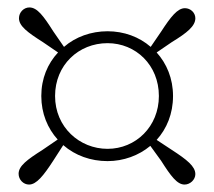

<svg xmlns="http://www.w3.org/2000/svg" viewBox="-20 -616 575 516"><path d="M128 -358C128 -441 191 -500 269 -500C345 -500 407 -441 407 -358C407 -276 345 -216 269 -216C194 -216 128 -274 128 -358ZM91 -358C91 -311 108 -271 135 -241L94 -213C53 -187 30 -170 30 -149C30 -133 43 -120 58 -120C78 -120 97 -144 123 -184L150 -226C182 -198 224 -183 269 -183C312 -183 353 -198 384 -224L413 -184C439 -143 456 -120 476 -120C491 -120 505 -133 505 -148C505 -169 482 -187 442 -213L401 -240C428 -270 445 -310 445 -358C445 -405 428 -445 401 -475L442 -503C483 -528 505 -546 505 -567C505 -582 492 -594 477 -594C457 -594 439 -571 413 -531L385 -490C354 -517 313 -532 269 -532C225 -532 183 -517 152 -490L123 -532C97 -573 80 -596 59 -596C44 -596 31 -583 31 -567C31 -546 54 -529 95 -503L136 -475C108 -445 91 -405 91 -358Z"/></svg>

Font: Noto Serif CJK SC ExtraLight
Style: Regular
Weight: 200
Designer: Ryoko NISHIZUKA 西塚涼子 (kana & ideographs); Frank Grießhammer (Latin, Greek & Cyrillic); Wenlong ZHANG 张文龙 (bopomofo); San
Foundry: Adobe
Version: Version 2.001;hotconv 1.1.0;makeotfexe 2.6.0